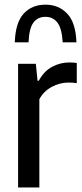

<svg xmlns="http://www.w3.org/2000/svg" viewBox="-20 -824 362 844"><path d="M59.5 0V-543.5H137.5L145 -469H150.5Q173 -511 208.8 -530.2Q244.5 -549.5 285.5 -549.5Q295 -549.5 303.2 -548.8Q311.5 -548 317.5 -547V-458.5Q308 -460 299 -460.5Q290 -461 280 -461Q242.5 -461 207.2 -442Q172 -423 153 -388V0ZM45 -638Q48 -725 84.2 -764.2Q120.5 -803.5 180 -803.5Q238 -803.5 275.5 -764Q313 -724.5 316 -638H255.5Q252 -699 232.5 -724.5Q213 -750 180 -750Q145.5 -750 126.8 -724.5Q108 -699 105.5 -638Z"/></svg>

Font: Encode Sans Condensed Medium
Style: Regular
Weight: 500
Width: 3
Designer: Multiple Designers
Foundry: Impallari Type
Version: Version 3.000; ttfautohint (v1.8.3) -l 8 -r 50 -G 200 -x 14 